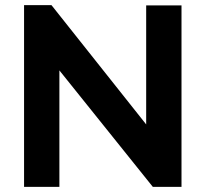

<svg xmlns="http://www.w3.org/2000/svg" viewBox="-20 -730 803 750"><path d="M577 0 212 -455V0H74V-710H181L551 -244V-709H689V0Z"/></svg>

Font: Raleway
Style: Bold
Weight: 700
Designer: Matt McInerney, Pablo Impallari, Rodrigo Fuenzalida
Foundry: Matt McInerney, Pablo Impallari, Rodrigo Fuenzalida
Version: Version 3.000